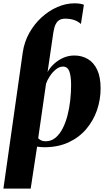

<svg xmlns="http://www.w3.org/2000/svg" viewBox="-35 -852 628 1126"><path d="M-15 254 98.5 -545Q107.5 -606.5 136.8 -658.8Q166 -711 208.8 -750Q251.5 -789 301.5 -810.8Q351.5 -832.5 402 -832.5Q420 -832.5 434.2 -830.2Q448.5 -828 457 -824L439.5 -711Q422.5 -727.5 398.8 -735Q375 -742.5 347 -742.5Q328 -742.5 314.5 -735.2Q301 -728 292 -710.8Q283 -693.5 278 -662.5L244 -429.5Q257.5 -455 281.5 -477.2Q305.5 -499.5 336.2 -513Q367 -526.5 401 -526.5Q444.5 -526.5 479.5 -506.2Q514.5 -486 534.8 -443.2Q555 -400.5 555 -333.5Q555 -267.5 533.8 -205.8Q512.5 -144 470.5 -94.8Q428.5 -45.5 366.8 -17Q305 11.5 224.5 11.5Q214.5 11.5 203.8 10.5Q193 9.5 182.5 8L145 254ZM232.5 -23.5Q265.5 -23.5 290.2 -44Q315 -64.5 332.5 -98.8Q350 -133 361 -175.8Q372 -218.5 377 -264.5Q382 -310.5 382 -353Q382 -405 371.8 -433.2Q361.5 -461.5 334.5 -461.5Q313 -461.5 292.5 -444.8Q272 -428 256.8 -404.5Q241.5 -381 235 -361L189 -41.5Q195.5 -34 206 -28.8Q216.5 -23.5 232.5 -23.5Z"/></svg>

Font: Merriweather 120pt Black
Style: Italic
Weight: 900
Italic angle: -7.8°
Version: Version 2.101